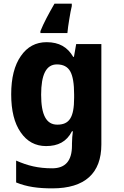

<svg xmlns="http://www.w3.org/2000/svg" viewBox="-20 -786 673 1046"><path d="M233.9 -556.2C175.3 -556.2 128.4 -531.2 93.8 -481C58.6 -430.7 41 -361.3 41 -272C41 -183.6 58.1 -114.3 92.8 -64.9C127 -15.1 172.9 9.8 231 9.8C295.9 9.8 342.8 -13.7 372.1 -70.8H377C374.5 -52.7 372.1 -25.4 372.1 -3.9V6.8C372.1 89.4 336.9 130.9 264.2 130.9C188 130.9 130.9 116.7 67.9 88.9V208C126.5 231.9 186.5 240.2 265.1 240.2C443.4 240.2 532.2 157.2 532.2 1V-545.9H395L382.8 -476.1H378.9C348.1 -529.3 302.2 -556.2 233.9 -556.2ZM290 -435.1C324.7 -435.1 348.6 -422.4 362.8 -397C377 -371.6 383.8 -329.6 383.8 -271V-252.9C383.8 -145 356.9 -106.9 292 -106.9C231.9 -106.9 204.1 -160.6 204.1 -270C204.1 -379.4 231.4 -435.1 290 -435.1ZM276.9 -766.1C246.1 -712.9 217.3 -659.7 200.2 -616.2V-606H347.2C349.1 -627.4 352.5 -652.3 357.4 -681.2C361.8 -710 366.7 -733.9 371.1 -752.9V-766.1Z"/></svg>

Font: Avrile Sans
Style: Bold
Weight: 700
Designer: Monotype Design Team, Google (font), Stefan Peev (BGR Cyrillic), Cristiano Sobral (main changes)
Foundry: The Avrile Sans Project Authors
Version: Version 3.110